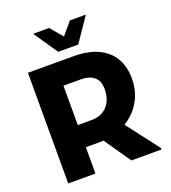

<svg xmlns="http://www.w3.org/2000/svg" viewBox="-164 -1053 1046 1174"><g transform="rotate(-20 359.5 -466.5)"><path d="M171.6 -171.2V-315.2H340.8Q391.2 -315.2 422.8 -336.6Q454.3 -358 468.9 -392.2Q483.6 -426.4 483.6 -465.2Q483.6 -520.4 452.1 -546Q420.6 -571.6 368.8 -571.6H171.6V-720H370Q467.9 -720 532.5 -689.4Q597 -658.9 629.5 -602.9Q662 -547 662 -470.8Q662 -401 636 -345.3Q610 -289.7 565.6 -251Q521.1 -212.4 464.2 -191.8Q407.3 -171.2 345.2 -171.2ZM76.4 0V-720H253.6V0ZM487.6 0 344.4 -207.6 509.5 -236.4 683.6 -9.6V0ZM294.2 -777.2 190.6 -929.2V-933.2H291.8L359.4 -853L427 -933.2H528.2V-929.2L424.6 -777.2Z"/></g></svg>

Font: Kufam
Style: Regular
Weight: 400
Designer: Wael Morcos, Artur Schmal
Foundry: Original Type
Version: Version 1.301; ttfautohint (v1.8.3)